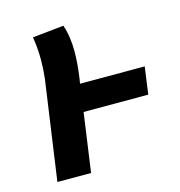

<svg xmlns="http://www.w3.org/2000/svg" viewBox="-86 -617 649 694"><g transform="rotate(-15 238.5 -270.0)"><path d="M444 -220H202L171 0H45L98 -373Q102 -408 102 -443Q102 -486 95 -528L212 -540Q227 -497 227 -441Q227 -395 219 -340L216 -322H458Z"/></g></svg>

Font: FiraGO Medium
Style: Italic
Weight: 500
Italic angle: -8°
Designer: bBox Type GmbH
Foundry: bBox Type GmbH
Version: Version 1.001